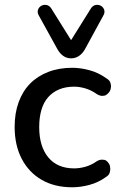

<svg xmlns="http://www.w3.org/2000/svg" viewBox="-20 -784 507 813"><path d="M286 9Q211 9 156.5 -22.5Q102 -54 72 -111.5Q42 -169 42 -247Q42 -305 59 -351.5Q76 -398 107.5 -430Q139 -462 184.5 -479.5Q230 -497 286 -497Q321 -497 359.5 -486.5Q398 -476 431 -452Q444 -444 447 -435Q450 -426 450 -419Q450 -414 448 -405.5Q446 -397 437.5 -388.5Q429 -380 422 -379Q415 -378 413 -378Q403 -378 391 -385Q367 -402 342 -409.5Q317 -417 294 -417Q258 -417 230.5 -405.5Q203 -394 184 -372.5Q165 -351 155.5 -319Q146 -287 146 -246Q146 -164 184.5 -117.5Q223 -71 294 -71Q317 -71 342 -78Q367 -85 391 -102Q402 -108 412 -108Q415 -108 422 -107Q429 -106 436.5 -97.5Q444 -89 445.5 -81Q447 -73 447 -69Q447 -61 444 -51.5Q441 -42 428 -34Q396 -11 358.5 -1Q321 9 286 9ZM281 -537Q262 -537 247.5 -547.5Q233 -558 223 -576L144 -719Q137 -732 141 -743Q145 -754 155 -759.5Q165 -765 176.5 -763Q188 -761 196 -750L281 -614L366 -750Q374 -761 385.5 -763Q397 -765 407 -759.5Q417 -754 421 -743Q425 -732 418 -719L340 -576Q330 -558 315 -547.5Q300 -537 281 -537Z"/></svg>

Font: Nunito SemiBold
Style: Regular
Weight: 600
Designer: Vernon Adams
Foundry: Vernon Adams
Version: Version 3.602